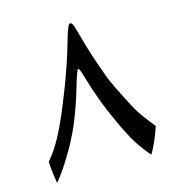

<svg xmlns="http://www.w3.org/2000/svg" viewBox="-94 -687 726 777"><g transform="rotate(-15 268.5 -298.0)"><path d="M448.7 -4.4Q434.1 -21 421.4 -37.8Q408.7 -54.7 397.5 -72.3Q375 -108.9 349.1 -165Q322.8 -221.2 303 -274.2Q283.2 -327.1 269 -377.4Q257.8 -416.5 252.9 -416.5Q250 -416.5 244.1 -400.9L234.9 -374.5Q222.7 -331.5 210.7 -295.2Q198.7 -258.8 186.5 -227.8Q174.3 -196.8 161.6 -170.4Q148.9 -144 135.7 -120.1Q87.4 -35.2 50.8 7.3Q49.3 -1.5 47.4 -13.9Q45.4 -26.4 43.9 -39.6Q42.5 -52.7 41.5 -64.7Q40.5 -76.7 40.5 -84.5Q69.8 -118.2 95.7 -165.5Q108.4 -189 122.6 -219.2Q136.7 -249.5 151.9 -286.6Q166 -320.8 180.2 -357.9Q194.3 -395 208.5 -436Q220.2 -469.2 229 -499.3Q237.8 -529.3 244.9 -552.5Q252 -575.7 257.6 -589.4Q263.2 -603 267.6 -603Q274.9 -603 279.1 -593.5Q283.2 -584 289.6 -561Q295.9 -538.1 306.9 -499Q317.9 -460 338.9 -401.4Q347.2 -378.4 353 -361.8Q358.9 -345.2 364.3 -334Q368.7 -324.2 378.2 -304.4Q387.7 -284.7 398.9 -262.7Q410.2 -240.7 420.9 -220.2Q431.6 -199.7 439 -188Q450.2 -170.9 464.1 -152.6Q478 -134.3 496.1 -111.8Q484.9 -79.1 473.1 -52.2Q461.4 -25.4 448.7 -4.4Z"/></g></svg>

Font: HM XNiloofar
Style: Regular
Weight: 400
Designer: Hossein Movahhedian
Version: Version 2.8, 2015